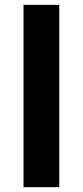

<svg xmlns="http://www.w3.org/2000/svg" viewBox="-20 -780 345 800"><path d="M227.1 0H78.1V-759.8H227.1Z"/></svg>

Font: Open Sans
Style: Bold
Weight: 700
Designer: Monotype Design Team
Foundry: Monotype Imaging Inc.
Version: Version 3.000; ttfautohint (v1.8.4)